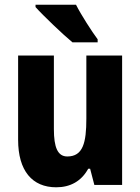

<svg xmlns="http://www.w3.org/2000/svg" viewBox="-20 -786 597 816"><path d="M303 -766H131V-756C162 -721 249 -638 288 -606H395V-619C371 -651 324 -724 303 -766ZM499 -550H347V-282C347 -180 333 -121 266 -121C225 -121 209 -160 209 -237V-550H57V-192C57 -60 117 10 219 10C279 10 326 -16 355 -69H363L381 0H499Z"/></svg>

Font: Noto Sans Khmer UI Condensed ExtraBold
Style: Regular
Weight: 800
Width: 3
Designer: Danh Hong and the Monotype Design Team
Foundry: Monotype Imaging Inc.
Version: Version 2.002